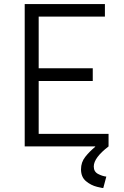

<svg xmlns="http://www.w3.org/2000/svg" viewBox="-20 -723 612 948"><path d="M443 99Q443 125 464.5 136Q486 147 505 149L490 205Q490 207 459.5 199.5Q429 192 404.5 171.5Q380 151 380 113Q380 78 401 51.5Q422 25 450 2V0H102V-703H498V-641H171V-386H438V-323H171V-62H516V0Q443 56 443 99Z"/></svg>

Font: Museo Sans Light
Style: Regular
Weight: 300
Designer: Jos Buivenga
Foundry: Jos Buivenga & Rosetta Type Foundry (extension, remastering)
Version: Version 3.600;PS 1.000;hotconv 1.0.88;makeotf.lib2.5.647800;